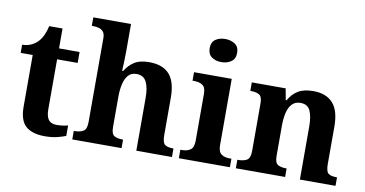

<svg xmlns="http://www.w3.org/2000/svg" viewBox="-75 -969 2241 1178"><g transform="rotate(10 1045.5 -380.0)"><path d="M254 10Q177 10 136.5 -25Q96 -60 96 -148V-468H21V-519Q53 -519 78.5 -531.5Q104 -544 119 -561Q150 -594 165 -660H248V-536H376V-468H248V-158Q248 -113 263.5 -92Q279 -71 314 -71Q334 -71 352 -73.5Q370 -76 385 -80V-15Q369 -8 334.5 1Q300 10 254 10Z M425 0V-53H430Q462 -53 483.5 -65Q505 -77 505 -122V-646Q505 -673 493 -686Q481 -699 464.5 -703Q448 -707 434 -707H422V-760H657V-588Q657 -552 655.5 -518Q654 -484 653 -468H660Q680 -503 714.5 -526Q749 -549 808 -549Q892 -549 934 -503Q976 -457 976 -356V-124Q976 -77 992.5 -65Q1009 -53 1043 -53H1046V0H824V-329Q824 -393 806 -428.5Q788 -464 744 -464Q711 -464 692.5 -442.5Q674 -421 666 -385.5Q658 -350 658 -309V-118Q658 -76 676.5 -64.5Q695 -53 728 -53H732V0Z M1243 -626Q1207 -626 1182.5 -643.5Q1158 -661 1158 -698Q1158 -736 1182.5 -753Q1207 -770 1243 -770Q1278 -770 1303.5 -753Q1329 -736 1329 -698Q1329 -661 1303.5 -643.5Q1278 -626 1243 -626ZM1089 0V-53H1101Q1131 -53 1151.5 -67Q1172 -81 1172 -124V-416Q1172 -456 1151.5 -469.5Q1131 -483 1101 -483H1089V-536H1324V-124Q1324 -81 1344.5 -67Q1365 -53 1395 -53H1407V0Z M1444 0V-53H1450Q1483 -53 1503.5 -65Q1524 -77 1524 -122V-418Q1524 -460 1505 -471.5Q1486 -483 1453 -483H1449V-536H1660L1673 -465H1678Q1701 -506 1736.5 -527.5Q1772 -549 1831 -549Q1910 -549 1952.5 -503Q1995 -457 1995 -356V-124Q1995 -77 2011 -65Q2027 -53 2061 -53H2065V0H1843V-329Q1843 -393 1826.5 -428.5Q1810 -464 1766 -464Q1732 -464 1712.5 -442.5Q1693 -421 1685 -385.5Q1677 -350 1677 -309V-118Q1677 -76 1695.5 -64.5Q1714 -53 1747 -53H1751V0Z"/></g></svg>

Font: Noto Serif
Style: Bold
Weight: 700
Designer: Monotype Design Team
Foundry: Monotype Imaging Inc.
Version: Version 2.014